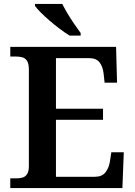

<svg xmlns="http://www.w3.org/2000/svg" viewBox="-20 -951 682 971"><path d="M32 0V-49H63Q80 -49 94 -53Q108 -57 117 -70.5Q126 -84 126 -111V-598Q126 -628 117.5 -642Q109 -656 95 -660.5Q81 -665 63 -665H32V-714H567L572 -533H509L504 -579Q500 -614 483.5 -635.5Q467 -657 431 -657H263V-401H501V-345H263V-57H460Q496 -57 513.5 -79.5Q531 -102 536 -135L543 -181H606L599 0ZM332 -771Q309 -785 283 -804.5Q257 -824 231.5 -846Q206 -868 186 -888Q166 -908 157 -921V-931H295Q306 -909 322 -882Q338 -855 356 -829Q374 -803 388 -784V-771Z"/></svg>

Font: Noto Serif Kannada SemiBold
Style: Regular
Weight: 600
Version: Version 2.003